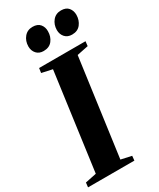

<svg xmlns="http://www.w3.org/2000/svg" viewBox="-256 -1043 923 1116"><g transform="rotate(-30 205.5 -485.0)"><path d="M-16.5 0 -13 -30.5 62 -46 150.5 -696.5 79.5 -712 84 -743H395.5L392 -712L316 -696.5L227 -46L297.5 -30.5L294.5 0ZM157 -815Q127 -815 109.8 -834.2Q92.5 -853.5 92.5 -882.5Q93 -919 114 -944.2Q135 -969.5 170 -969.5Q203.5 -969.5 219.8 -950Q236 -930.5 235.5 -902.5Q235.5 -866.5 215.5 -840.8Q195.5 -815 157 -815ZM348 -815Q318 -815 300.8 -834.2Q283.5 -853.5 283.5 -882.5Q284 -919 305 -944.2Q326 -969.5 361 -969.5Q394.5 -969.5 410.5 -950Q426.5 -930.5 426.5 -902.5Q426 -866.5 406 -840.8Q386 -815 348 -815Z"/></g></svg>

Font: Merriweather 96pt ExtraBold
Style: Italic
Weight: 800
Italic angle: -7.8°
Version: Version 2.101